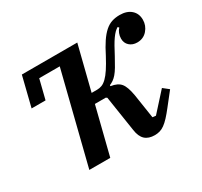

<svg xmlns="http://www.w3.org/2000/svg" viewBox="-119 -689 903 858"><g transform="rotate(-30 332.5 -260.0)"><path d="M239 -467H133L108 -367H36L74 -520H360L303 -293H331Q344 -293 356 -297.5Q368 -302 381 -314.5Q394 -327 408.5 -349Q423 -371 441 -405Q459 -441 475.5 -465.5Q492 -490 509 -505Q526 -520 544.5 -526Q563 -532 585 -532Q622 -532 643.5 -513Q665 -494 665 -462Q665 -432 645 -409Q625 -386 593 -386Q569 -386 553.5 -400Q538 -414 538 -437Q538 -451 543 -463.5Q548 -476 556 -484L551 -490Q542 -485 534 -477Q526 -469 517 -456.5Q508 -444 497.5 -425.5Q487 -407 474 -382Q460 -356 449.5 -338.5Q439 -321 429.5 -310Q420 -299 410.5 -292.5Q401 -286 391 -282V-277Q426 -272 441.5 -253Q457 -234 465 -187L484 -63L501 -61L586 -155L615 -132L563 -66Q545 -43 531 -28Q517 -13 504.5 -4Q492 5 479.5 8.5Q467 12 454 12Q422 12 404 -4.5Q386 -21 381 -57L353 -239L347 -243H291L230 0H122Z"/></g></svg>

Font: IBM Plex Serif Medium
Style: Italic
Weight: 500
Italic angle: -14°
Designer: Mike Abbink, Paul van der Laan, Pieter van Rosmalen
Foundry: Bold Monday
Version: Version 2.5